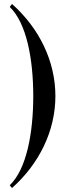

<svg xmlns="http://www.w3.org/2000/svg" viewBox="-20 -759 354 967"><path d="M29 174 40.5 188C176.5 67 259 -99 259 -275C259 -451 177.5 -617 40.5 -739L29 -724C114 -643 147.5 -460 147.5 -275C147.5 -90 114 93 29 174Z"/></svg>

Font: Prida01
Style: Bold
Weight: 700
Designer: gluk
Foundry: gluk
Version: Version 00.072